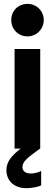

<svg xmlns="http://www.w3.org/2000/svg" viewBox="-20 -781 288 1009"><path d="M56.6 -523.4H191.4V0H190.4L179.7 7.8Q138.2 37.1 118.2 56.6Q98.1 76.2 97.7 97.7Q98.6 113.3 109.6 121.8Q120.6 130.4 141.6 130.9Q156.2 130.4 172.4 126.5Q188.5 122.6 196.3 117.2V193.4Q183.6 199.7 160.4 203.9Q137.2 208 118.2 208Q87.4 208 63.7 196.3Q40 184.6 26.9 163.1Q13.7 141.6 13.7 113.3Q13.7 81.5 32.7 54.7Q51.8 27.8 88.4 0H56.6ZM39.1 -675.8Q39.1 -699.2 50 -718.8Q61 -738.3 80.8 -749.5Q100.6 -760.7 125 -760.7Q147.9 -760.7 167.5 -749.5Q187 -738.3 198.5 -718.8Q210 -699.2 210 -675.8Q210 -652.3 198.5 -632.6Q187 -612.8 167.5 -601.3Q147.9 -589.8 125 -589.8Q100.6 -589.8 80.8 -601.3Q61 -612.8 50 -632.6Q39.1 -652.3 39.1 -675.8Z"/></svg>

Font: Reddit Sans Chocolate
Style: Bold
Weight: 700
Designer: Stephen Hutchings
Foundry: Reddit
Version: Version 1.011